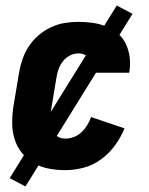

<svg xmlns="http://www.w3.org/2000/svg" viewBox="-20 -607 540 694"><path d="M216 8Q186 8 156.5 2.5Q127 -3 102 -17.5Q77 -32 59 -54.5Q41 -77 32.5 -105Q24 -133 24 -163.5Q24 -194 29 -225L49 -345Q53 -369 61.5 -393.5Q70 -418 84.5 -440Q99 -462 119.5 -479.5Q140 -497 164.5 -508.5Q189 -520 214 -524Q239 -528 263 -528Q289 -528 314.5 -524.5Q340 -521 363 -511.5Q386 -502 405 -486.5Q424 -471 434.5 -449Q445 -427 448.5 -402Q452 -377 448 -350L447 -344H310V-346Q312 -359 311 -371.5Q310 -384 304 -394Q298 -404 287 -409Q276 -414 263 -414Q248 -414 233 -406.5Q218 -399 207.5 -385.5Q197 -372 191.5 -356.5Q186 -341 184 -326L164 -206Q161 -189 161 -171.5Q161 -154 166.5 -139Q172 -124 185.5 -115Q199 -106 217 -106Q232 -106 247.5 -112Q263 -118 275 -129.5Q287 -141 295.5 -155Q304 -169 309 -184L430 -143Q417 -111 396 -82Q375 -53 346 -31.5Q317 -10 283 -1Q249 8 216 8ZM72 67 15 37 402 -587 459 -557Z"/></svg>

Font: Iosevka SS18 Heavy
Style: Italic
Weight: 900
Italic angle: -9°
Monospace: yes
Designer: Belleve Invis
Foundry: Belleve Invis
Version: Version 25.1.1; ttfautohint (v1.8.4)